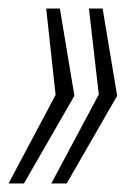

<svg xmlns="http://www.w3.org/2000/svg" viewBox="-22 -530 313 449"><path d="M98 -101 209 -309 186 -510H218L252 -306L134 -101ZM-2 -101 108 -308 86 -510H118L152 -306L34 -101Z"/></svg>

Font: Saira ExtraCondensed ExtraLight
Style: Italic
Weight: 250
Width: 2
Italic angle: -12°
Designer: Hector Gatti with collaboration of the Omnibus-Type team
Foundry: Omnibus-Type
Version: Version 1.101